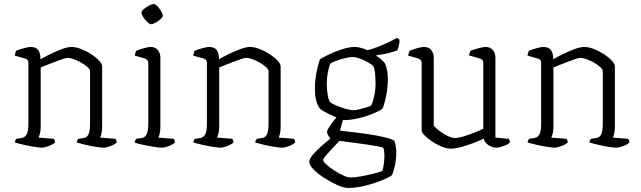

<svg xmlns="http://www.w3.org/2000/svg" viewBox="-20 -733 3181 953"><path d="M188 0Q178 0 151.5 -4Q125 -8 97 -14.5Q69 -21 54 -26Q54 -32 57 -37.5Q60 -43 61 -44L88 -48Q102 -50 111.5 -64.5Q121 -79 121 -119V-420Q121 -428 117.5 -434Q114 -440 103 -443L53 -457Q56 -472 60 -481Q74 -487 97.5 -493.5Q121 -500 131 -500Q159 -500 170 -484Q181 -468 181 -439Q202 -451 230.5 -465Q259 -479 287.5 -489.5Q316 -500 335 -500Q356 -500 382 -490Q408 -480 432 -464.5Q456 -449 471.5 -432.5Q487 -416 487 -403V-105Q487 -83 483.5 -69Q480 -55 477 -50L553 -44Q559 -37 559 -26Q550 -16 528.5 -8Q507 0 493 0Q483 0 457 -4Q431 -8 403.5 -14.5Q376 -21 361 -26Q361 -32 363.5 -36.5Q366 -41 369 -44L395 -48Q412 -50 419.5 -67Q427 -84 427 -119V-379Q427 -389 414 -400.5Q401 -412 382.5 -422.5Q364 -433 345.5 -439.5Q327 -446 316 -446Q309 -446 291 -440Q273 -434 251 -425.5Q229 -417 210 -409.5Q191 -402 182 -398V-105Q182 -83 178 -69Q174 -55 171 -50L247 -44Q253 -35 253 -26Q243 -16 221.5 -8Q200 0 188 0Z M783 0Q773 0 746 -4Q719 -8 691 -14Q663 -20 649 -25Q649 -31 651.5 -36.5Q654 -42 656 -44L683 -48Q700 -50 708 -67Q716 -84 716 -119V-420Q716 -437 698 -443L649 -457Q650 -465 652.5 -471.5Q655 -478 656 -481Q670 -487 693.5 -493.5Q717 -500 727 -500Q751 -500 763.5 -484.5Q776 -469 776 -446V-105Q776 -83 772.5 -69Q769 -55 766 -50L842 -44Q848 -37 848 -26Q839 -16 818 -8Q797 0 783 0ZM729 -613Q722 -613 711 -623.5Q700 -634 691 -648Q682 -662 682 -670Q682 -678 694 -688Q706 -698 720.5 -705.5Q735 -713 743 -713Q751 -713 761.5 -702Q772 -691 780 -677Q788 -663 788 -655Q788 -648 777 -638Q766 -628 752.5 -620.5Q739 -613 729 -613Z M1074 0Q1064 0 1037.5 -4Q1011 -8 983 -14.5Q955 -21 940 -26Q940 -32 943 -37.5Q946 -43 947 -44L974 -48Q988 -50 997.5 -64.5Q1007 -79 1007 -119V-420Q1007 -428 1003.5 -434Q1000 -440 989 -443L939 -457Q942 -472 946 -481Q960 -487 983.5 -493.5Q1007 -500 1017 -500Q1045 -500 1056 -484Q1067 -468 1067 -439Q1088 -451 1116.5 -465Q1145 -479 1173.5 -489.5Q1202 -500 1221 -500Q1242 -500 1268 -490Q1294 -480 1318 -464.5Q1342 -449 1357.5 -432.5Q1373 -416 1373 -403V-105Q1373 -83 1369.5 -69Q1366 -55 1363 -50L1439 -44Q1445 -37 1445 -26Q1436 -16 1414.5 -8Q1393 0 1379 0Q1369 0 1343 -4Q1317 -8 1289.5 -14.5Q1262 -21 1247 -26Q1247 -32 1249.5 -36.5Q1252 -41 1255 -44L1281 -48Q1298 -50 1305.5 -67Q1313 -84 1313 -119V-379Q1313 -389 1300 -400.5Q1287 -412 1268.5 -422.5Q1250 -433 1231.5 -439.5Q1213 -446 1202 -446Q1195 -446 1177 -440Q1159 -434 1137 -425.5Q1115 -417 1096 -409.5Q1077 -402 1068 -398V-105Q1068 -83 1064 -69Q1060 -55 1057 -50L1133 -44Q1139 -35 1139 -26Q1129 -16 1107.5 -8Q1086 0 1074 0Z M1706 200Q1687 200 1655.5 186Q1624 172 1591.5 151.5Q1559 131 1537 108.5Q1515 86 1515 70Q1515 56 1532 36Q1549 16 1573.5 -6Q1598 -28 1620 -45Q1616 -50 1609.5 -60Q1603 -70 1603 -78Q1603 -84 1610.5 -96.5Q1618 -109 1629 -124Q1640 -139 1650 -150Q1607 -169 1588.5 -179.5Q1570 -190 1564 -200Q1543 -232 1543 -290Q1543 -336 1551.5 -377Q1560 -418 1568 -439Q1581 -447 1610.5 -461.5Q1640 -476 1676 -488Q1712 -500 1742 -500Q1756 -500 1776.5 -494Q1797 -488 1804 -484Q1829 -490 1857 -501Q1885 -512 1910 -524Q1935 -536 1950 -545L1963 -536Q1963 -520 1959.5 -505.5Q1956 -491 1952 -483Q1905 -465 1849 -459V-455Q1860 -448 1870 -440.5Q1880 -433 1891 -418Q1905 -387 1905 -341Q1905 -301 1897.5 -261.5Q1890 -222 1879 -194Q1865 -183 1831.5 -169Q1798 -155 1757 -145.5Q1716 -136 1682 -137L1667 -85Q1677 -83 1705 -80Q1733 -77 1769 -72.5Q1805 -68 1841 -61.5Q1877 -55 1903.5 -48Q1930 -41 1938 -33Q1947 -6 1947 25Q1947 57 1940 89Q1933 121 1925 137Q1908 149 1872 163.5Q1836 178 1792 189Q1748 200 1706 200ZM1735 -186Q1746 -186 1764.5 -190.5Q1783 -195 1800 -200.5Q1817 -206 1822 -209Q1831 -226 1837.5 -256.5Q1844 -287 1844 -318Q1844 -347 1841.5 -370Q1839 -393 1832 -406Q1824 -414 1805 -424.5Q1786 -435 1765.5 -442.5Q1745 -450 1730 -450Q1715 -450 1692.5 -444.5Q1670 -439 1649.5 -431.5Q1629 -424 1620 -418Q1612 -400 1607 -372.5Q1602 -345 1602 -318Q1602 -288 1606.5 -262Q1611 -236 1619 -226Q1624 -220 1646 -210.5Q1668 -201 1693.5 -193.5Q1719 -186 1735 -186ZM1719 148Q1737 148 1767 143Q1797 138 1828 130.5Q1859 123 1877 116Q1882 105 1885 82Q1888 59 1888 43Q1888 33 1887 20Q1886 7 1882 0Q1880 -2 1859 -6Q1838 -10 1808.5 -14.5Q1779 -19 1748 -23Q1717 -27 1694 -30Q1671 -33 1665 -34Q1648 -16 1629 4Q1610 24 1597 39.5Q1584 55 1584 61Q1584 69 1600 83.5Q1616 98 1639 113Q1662 128 1684 138Q1706 148 1719 148Z M2220 5Q2197 5 2171.5 -5.5Q2146 -16 2123.5 -31.5Q2101 -47 2087 -61.5Q2073 -76 2073 -84V-420Q2073 -437 2055 -443L2006 -457Q2007 -465 2009.5 -471.5Q2012 -478 2013 -481Q2027 -487 2050 -493.5Q2073 -500 2084 -500Q2108 -500 2120.5 -484.5Q2133 -469 2133 -446V-109Q2143 -97 2161.5 -83Q2180 -69 2201.5 -58.5Q2223 -48 2239 -48Q2254 -48 2279.5 -55.5Q2305 -63 2332.5 -74Q2360 -85 2379 -94V-420Q2379 -439 2361 -443L2308 -458Q2311 -473 2315 -481Q2329 -487 2354.5 -493.5Q2380 -500 2390 -500Q2413 -500 2426 -485Q2439 -470 2439 -446V-50L2505 -44Q2511 -37 2511 -26Q2502 -16 2479.5 -8Q2457 0 2445 0Q2422 0 2403 -13.5Q2384 -27 2381 -45Q2359 -34 2328 -22.5Q2297 -11 2267.5 -3Q2238 5 2220 5Z M2733 0Q2723 0 2696.5 -4Q2670 -8 2642 -14.5Q2614 -21 2599 -26Q2599 -32 2602 -37.5Q2605 -43 2606 -44L2633 -48Q2647 -50 2656.5 -64.5Q2666 -79 2666 -119V-420Q2666 -428 2662.5 -434Q2659 -440 2648 -443L2598 -457Q2601 -472 2605 -481Q2619 -487 2642.5 -493.5Q2666 -500 2676 -500Q2704 -500 2715 -484Q2726 -468 2726 -439Q2747 -451 2775.5 -465Q2804 -479 2832.5 -489.5Q2861 -500 2880 -500Q2901 -500 2927 -490Q2953 -480 2977 -464.5Q3001 -449 3016.5 -432.5Q3032 -416 3032 -403V-105Q3032 -83 3028.5 -69Q3025 -55 3022 -50L3098 -44Q3104 -37 3104 -26Q3095 -16 3073.5 -8Q3052 0 3038 0Q3028 0 3002 -4Q2976 -8 2948.5 -14.5Q2921 -21 2906 -26Q2906 -32 2908.5 -36.5Q2911 -41 2914 -44L2940 -48Q2957 -50 2964.5 -67Q2972 -84 2972 -119V-379Q2972 -389 2959 -400.5Q2946 -412 2927.5 -422.5Q2909 -433 2890.5 -439.5Q2872 -446 2861 -446Q2854 -446 2836 -440Q2818 -434 2796 -425.5Q2774 -417 2755 -409.5Q2736 -402 2727 -398V-105Q2727 -83 2723 -69Q2719 -55 2716 -50L2792 -44Q2798 -35 2798 -26Q2788 -16 2766.5 -8Q2745 0 2733 0Z"/></svg>

Font: Texturina Thin
Style: Regular
Weight: 100
Designer: Guillermo Torres Carreño
Foundry: Omnibus-Type
Version: Version 1.002; ttfautohint (v1.8.3)